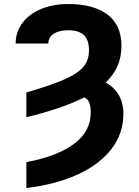

<svg xmlns="http://www.w3.org/2000/svg" viewBox="-20 -737 698 964"><path d="M426.8 -484.4Q426.8 -536.6 401.1 -560.8Q375.5 -585 322.3 -585Q276.4 -585 249.5 -567.1Q222.7 -549.3 222.7 -518.6H58.6Q58.6 -576.2 92.3 -621.3Q126 -666.5 186 -691.7Q246.1 -716.8 322.3 -716.8Q449.2 -716.8 519.5 -664.1Q589.8 -611.3 589.8 -506.8Q589.8 -452.6 570.6 -407Q551.3 -361.3 510.7 -322.8Q553.2 -299.3 576.4 -259.5Q599.6 -219.7 599.6 -166Q599.6 -66.4 539.1 11.7Q478.5 89.8 368.7 139.6Q258.8 189.5 112.3 207V77.1Q267.6 47.9 351.6 -14.6Q435.5 -77.1 435.5 -170.9Q435.5 -203.6 428 -221.9Q420.4 -240.2 402.8 -248Q293.9 -192.4 112.3 -148.4V-272.5Q238.8 -309.6 304.9 -338.9Q371.1 -368.2 398.9 -401.6Q426.8 -435.1 426.8 -484.4Z"/></svg>

Font: Pretendard ExtraBold
Style: Regular
Weight: 800
Designer: Base glyphs from Inter by Rasmus Andersson; Hangeul glyphs from Noto Sans CJK(Source Han Sans) by Jang Soo-young and Kan
Foundry: Kil Hyung-jin
Version: Version 1.309